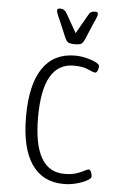

<svg xmlns="http://www.w3.org/2000/svg" viewBox="-53 -754 475 797"><g transform="rotate(5 185.0 -356.0)"><path d="M243 6Q155 6 109 -61.5Q63 -129 63 -259Q63 -392 109 -460.5Q155 -529 244 -529Q268 -529 292 -523Q316 -517 331.5 -509Q347 -501 347 -493Q347 -486 343 -476Q339 -466 333 -466Q325 -466 303 -476.5Q281 -487 242 -487Q113 -487 113 -261Q113 -36 242 -36Q271 -36 291 -42.5Q311 -49 323.5 -56Q336 -63 342 -63Q348 -63 352 -52.5Q356 -42 356 -35Q356 -27 339 -17.5Q322 -8 296 -1Q270 6 243 6ZM311 -718Q323 -718 323 -710Q323 -704 318.5 -692Q314 -680 310 -673L280 -602Q273 -585 265 -580.5Q257 -576 238 -576Q219 -576 211 -580.5Q203 -585 196 -602L166 -673Q162 -680 157.5 -692Q153 -704 153 -710Q153 -718 165 -718Q175 -718 181 -714.5Q187 -711 193 -701L238 -622L283 -701Q288 -711 294.5 -714.5Q301 -718 311 -718Z"/></g></svg>

Font: Asap Condensed ExtraLight
Style: Regular
Weight: 200
Width: 3
Designer: Pablo Cosgaya
Foundry: Omnibus-Type
Version: Version 3.001; ttfautohint (v1.8.4.7-5d5b)